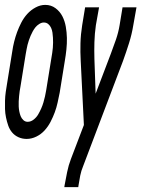

<svg xmlns="http://www.w3.org/2000/svg" viewBox="-40 -560 578 785"><path d="M69 8Q51 8 35.5 1Q20 -6 9.5 -18.5Q-1 -31 -6.5 -47Q-12 -63 -15.5 -80Q-19 -97 -19.5 -114Q-20 -131 -19.5 -148.5Q-19 -166 -16.5 -184Q-14 -202 -11 -219L10 -349Q13 -370 18 -390Q23 -410 30 -429Q37 -448 47 -467.5Q57 -487 71.5 -503Q86 -519 105.5 -529.5Q125 -540 145 -540Q169 -540 187 -526.5Q205 -513 215 -493.5Q225 -474 229 -451Q233 -428 233.5 -405Q234 -382 231.5 -358Q229 -334 225 -311L204 -181Q200 -161 195.5 -140.5Q191 -120 184 -101Q177 -82 167 -62.5Q157 -43 142.5 -27Q128 -11 108.5 -1.5Q89 8 69 8ZM73 -62Q86 -62 97.5 -71Q109 -80 116 -92Q123 -104 128.5 -116.5Q134 -129 137.5 -141Q141 -153 144 -166Q147 -179 149 -192L170 -322Q172 -333 173.5 -343.5Q175 -354 176 -364.5Q177 -375 177 -385.5Q177 -396 176.5 -406Q176 -416 174.5 -426.5Q173 -437 169 -446Q165 -455 157.5 -461.5Q150 -468 139 -468Q130 -468 120.5 -462Q111 -456 105 -448.5Q99 -441 94 -432Q89 -423 85 -413.5Q81 -404 78 -395Q75 -386 72.5 -376.5Q70 -367 68.5 -357.5Q67 -348 65 -338L44 -208Q42 -198 40.5 -187.5Q39 -177 38 -166.5Q37 -156 36.5 -145.5Q36 -135 36.5 -124.5Q37 -114 39 -104Q41 -94 44.5 -85Q48 -76 55.5 -69Q63 -62 73 -62ZM223 205 224 198Q229 171 234.5 143.5Q240 116 250 90L303 -49L290 -311Q288 -347 289 -383.5Q290 -420 296 -457L308 -530H365L352 -457Q347 -422 346 -387.5Q345 -353 346 -319L351 -177L413 -340Q424 -369 434 -398Q444 -427 449 -457L461 -530H518L505 -457Q499 -420 487.5 -383.5Q476 -347 463 -311L300 119Q292 138 288 158Q284 178 281 198L280 205Z"/></svg>

Font: Iosevka Curly Oblique
Style: Regular
Weight: 400
Italic angle: -9°
Monospace: yes
Designer: Belleve Invis
Foundry: Belleve Invis
Version: Version 11.1.0; ttfautohint (v1.8.3)